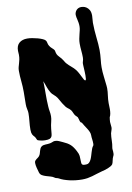

<svg xmlns="http://www.w3.org/2000/svg" viewBox="-108 -810 796 1155"><g transform="rotate(-10 290.5 -232.5)"><path d="M540 -251Q540 -247.1 540.5 -243.4Q541 -239.7 541 -235.8Q541 -214.8 537.6 -192.1Q534.2 -169.4 534.2 -146Q534.2 -137.7 534.7 -128.2Q535.2 -118.7 535.2 -108.9Q535.2 -96.2 533.2 -83.5Q531.2 -70.8 525.9 -61Q524.9 -54.2 523.9 -47.1Q522.9 -40 522.9 -33.2Q522.9 -23.9 524.4 -15.6Q525.9 -7.3 525.9 0Q525.9 9.3 522.7 17.3Q519.5 25.4 517.1 35.2Q515.1 45.4 514.6 56.6Q514.2 67.9 513.7 79.1Q513.2 90.3 512.5 100.6Q511.7 110.8 509.8 119.1Q508.3 125 509 131.8Q509.8 138.7 510.3 146Q510.7 153.3 510.3 160.4Q509.8 167.5 505.9 173.8Q502.9 179.2 501.2 185.5Q499.5 191.9 498 198.5Q496.6 205.1 495.1 210.7Q493.7 216.3 491.2 220.2Q486.8 226.1 479 230.7Q471.2 235.4 461.4 239.3Q451.7 243.2 441.7 246.1Q431.6 249 422.9 251Q404.8 255.9 389.6 260.7Q374.5 265.6 360.1 269.8Q345.7 273.9 330.6 276.4Q315.4 278.8 297.9 278.8Q278.8 278.8 259.3 276.6Q239.7 274.4 221.7 270.3Q203.6 266.1 187.7 260.5Q171.9 254.9 160.2 248Q154.8 245.1 147.5 243.7Q140.1 242.2 136.2 238.8Q127 231.9 113.8 228.3Q100.6 224.6 87.4 220.7Q74.2 216.8 63.5 210.7Q52.7 204.6 48.8 191.9Q44.4 177.7 40.3 161.1Q36.1 144.5 36.1 131.8Q36.1 123.5 39.6 118.9Q43 114.3 47.9 110.6Q52.7 106.9 58.3 103Q64 99.1 67.9 92.8Q72.3 86.4 74.2 78.9Q76.2 71.3 78.4 64.2Q80.6 57.1 83.5 50.8Q86.4 44.4 92.8 40Q98.1 36.1 104.5 34.9Q110.8 33.7 117.4 33.2Q124 32.7 131.1 32.5Q138.2 32.2 145 30.8Q155.8 28.3 162.4 25.1Q168.9 22 175.8 22Q189.5 22 200.2 27.1Q210.9 32.2 222.2 37.1Q235.8 43 246.3 49.1Q256.8 55.2 265.4 62.7Q273.9 70.3 281.2 80.6Q288.6 90.8 295.9 105Q301.8 116.2 304.2 123Q306.6 129.9 307.4 136.7Q308.1 143.6 308.1 152.3Q308.1 161.1 309.1 175.8Q309.1 183.6 311.8 187.5Q314.5 191.4 318.8 192.9Q323.2 194.3 328.4 194.1Q333.5 193.8 338.9 193.8Q348.1 193.8 355 187.5Q361.8 181.2 366.7 171.4Q371.6 161.6 375.2 149.7Q378.9 137.7 382.3 126.2Q385.7 114.7 389.4 105.2Q393.1 95.7 397.9 90.8Q400.9 87.9 400.9 78.1Q400.9 63 398.9 50.5Q397 38.1 397 25.9Q397 15.6 392.6 5.4Q388.2 -4.9 381.6 -15.4Q375 -25.9 367.9 -36.4Q360.8 -46.9 355 -58.1Q349.6 -60.1 347.4 -63.2Q345.2 -66.4 343.8 -70.8Q342.3 -75.2 341.1 -81.1Q339.8 -86.9 336.9 -94.2Q334.5 -98.1 329.6 -102.1Q324.7 -106 320.8 -111.8Q316.9 -118.2 314.7 -123.5Q312.5 -128.9 310.3 -133.5Q308.1 -138.2 304.9 -142.6Q301.8 -147 295.9 -151.9Q290 -156.2 286.4 -159.2Q282.7 -162.1 279.8 -165Q276.9 -168 273.7 -171.9Q270.5 -175.8 266.1 -183.1Q258.3 -193.4 252 -205.6Q245.6 -217.8 237.8 -230Q229.5 -242.2 218.3 -251.2Q207 -260.3 201.2 -270Q196.3 -277.3 192.1 -286.4Q188 -295.4 184.3 -305.4Q180.7 -315.4 177.2 -325.4Q173.8 -335.4 169.9 -344.2Q171.4 -305.7 170.9 -266.6Q170.4 -227.5 172.9 -189Q173.8 -172.4 176.5 -158.4Q179.2 -144.5 179.2 -127.9Q179.2 -113.8 174.3 -95Q169.4 -76.2 167 -54.2Q165 -37.6 164.3 -25.9Q163.6 -14.2 159.7 -6.6Q155.8 1 147 4.4Q138.2 7.8 120.1 7.8Q114.7 7.8 107.9 7.1Q101.1 6.3 94.5 4.9Q87.9 3.4 82.3 2Q76.7 0.5 74.2 -1Q71.8 -2.4 68.8 -10Q65.9 -17.6 62 -22.9Q57.6 -27.8 54.2 -31.7Q50.8 -35.6 48.3 -40.5Q45.9 -45.4 44.4 -52.5Q43 -59.6 43 -70.8Q43 -95.2 45.9 -121.3Q48.8 -147.5 48.8 -170.9Q48.8 -180.7 45.4 -195.3Q42 -210 42 -225.1Q42 -244.6 42.5 -263.4Q43 -282.2 43 -300.8Q43 -334.5 39.6 -366.9Q36.1 -399.4 36.1 -431.2Q36.1 -443.4 38.8 -453.6Q41.5 -463.9 44.7 -474.4Q47.9 -484.9 50.5 -497.1Q53.2 -509.3 53.2 -525.9Q53.2 -532.2 52.5 -538.6Q51.8 -544.9 51.8 -550.8Q51.8 -582.5 70.1 -598.1Q88.4 -613.8 119.1 -613.8Q132.8 -613.8 149.9 -610.8Q167 -607.9 182.9 -603.5Q198.7 -599.1 211.2 -593.5Q223.6 -587.9 228 -582Q232.4 -576.7 234.1 -566.4Q235.8 -556.2 241.2 -547.9Q247.1 -538.1 256.1 -530.5Q265.1 -522.9 269 -517.1Q271.5 -513.2 272.5 -505.6Q273.4 -498 277.8 -488.8Q281.2 -481.9 288.8 -474.1Q296.4 -466.3 303.2 -458Q309.1 -450.7 314 -441.9Q318.8 -433.1 324.2 -426.8Q337.4 -412.1 351.8 -400.4Q366.2 -388.7 377 -375Q385.3 -363.8 391.6 -351.6Q397.9 -339.4 403.1 -329.1Q408.2 -318.8 412.1 -312Q416 -305.2 419.9 -305.2Q423.8 -305.2 424.8 -313.7Q425.8 -322.3 425.8 -335Q425.8 -344.2 425.3 -355Q424.8 -365.7 424.3 -375.7Q423.8 -385.7 423.3 -393.8Q422.9 -401.9 422.9 -405.8Q422.9 -413.6 426 -422.4Q429.2 -431.2 429.2 -443.8Q429.2 -463.9 427 -485.4Q424.8 -506.8 424.8 -528.8Q424.8 -543.9 427.5 -557.6Q430.2 -571.3 433.3 -583.7Q436.5 -596.2 439.2 -608.2Q441.9 -620.1 441.9 -631.8Q441.9 -644 440.2 -653.8Q438.5 -663.6 436.5 -672.1Q434.6 -680.7 432.9 -688.2Q431.2 -695.8 431.2 -703.1Q431.2 -710.9 434.1 -718.3Q437 -725.6 442.1 -731.4Q447.3 -737.3 454.8 -740.7Q462.4 -744.1 472.2 -744.1Q474.1 -744.1 483.2 -742.9Q492.2 -741.7 502.2 -735.6Q512.2 -729.5 520 -716.8Q527.8 -704.1 527.8 -681.2Q527.8 -671.4 526.4 -661.1Q524.9 -650.9 524.9 -638.2Q524.9 -614.7 526.6 -592Q528.3 -569.3 530.5 -548.1Q532.7 -526.9 534.4 -507.1Q536.1 -487.3 536.1 -470.2Q536.1 -440.9 533 -413.3Q529.8 -385.7 529.8 -366.2Q529.8 -337.4 533.7 -307.1Q537.6 -276.9 540 -251Z"/></g></svg>

Font: Freckle Face
Style: Regular
Weight: 400
Designer: Astigmatic (AOETI)
Foundry: Astigmatic (AOETI)
Version: Version 1.000